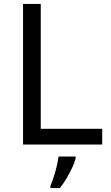

<svg xmlns="http://www.w3.org/2000/svg" viewBox="-20 -734 564 975"><path d="M97 0V-714H187V-80H499V0ZM364 70Q360 88 347.5 115.5Q335 143 318.5 171Q302 199 284 221H236V209Q244 192 252.5 165.5Q261 139 268 110.5Q275 82 277 61H364Z"/></svg>

Font: Noto Sans New Tai Lue
Style: Regular
Weight: 400
Designer: Monotype Design Team
Foundry: Monotype Imaging Inc.
Version: Version 2.003